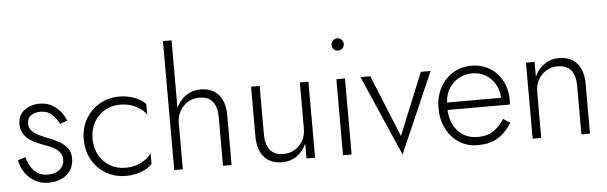

<svg xmlns="http://www.w3.org/2000/svg" viewBox="-50 -955 3658 1157"><g transform="rotate(-5 1779.0 -376.5)"><path d="M78 -155 31 -141Q38 -101 61 -66.5Q84 -32 120 -11Q156 10 202 10Q270 10 313.5 -25.5Q357 -61 357 -125Q357 -160 339 -184.5Q321 -209 291.5 -226.5Q262 -244 229 -256Q200 -267 172.5 -280Q145 -293 128 -311Q111 -329 111 -355Q111 -387 132.5 -403.5Q154 -420 191 -420Q236 -420 262.5 -393Q289 -366 304 -337L347 -353Q338 -379 317.5 -405.5Q297 -432 265.5 -450.5Q234 -469 191 -469Q136 -469 97.5 -439.5Q59 -410 59 -358Q59 -318 78 -292Q97 -266 127 -249.5Q157 -233 190 -221Q220 -211 245.5 -198.5Q271 -186 287 -167.5Q303 -149 303 -121Q303 -85 276 -62Q249 -39 205 -39Q150 -39 119 -74Q88 -109 78 -155Z M490 -230Q490 -286 514 -329Q538 -372 579.5 -396.5Q621 -421 673 -421Q729 -421 772 -397.5Q815 -374 831 -346V-411Q810 -435 766.5 -452.5Q723 -470 673 -470Q606 -470 552.5 -439Q499 -408 468 -354Q437 -300 437 -230Q437 -161 468 -106.5Q499 -52 552.5 -21Q606 10 673 10Q723 10 766.5 -7Q810 -24 831 -49V-114Q815 -86 772 -62.5Q729 -39 673 -39Q621 -39 579.5 -63.5Q538 -88 514 -131.5Q490 -175 490 -230Z M1259 -296V0H1311V-302Q1311 -382 1272.5 -426Q1234 -470 1163 -470Q1114 -470 1075 -443Q1036 -416 1016 -370V-780H964V0H1016V-280Q1016 -319 1033.5 -351Q1051 -383 1081.5 -402Q1112 -421 1151 -421Q1207 -421 1233 -388Q1259 -355 1259 -296Z M1521 -168V-460H1469V-162Q1469 -79 1507.5 -34.5Q1546 10 1617 10Q1667 10 1705.5 -17Q1744 -44 1764 -90V0H1816V-460H1764V-180Q1764 -141 1746.5 -109Q1729 -77 1698.5 -58Q1668 -39 1629 -39Q1573 -39 1547 -73Q1521 -107 1521 -168Z M1974 -668Q1974 -653 1984.5 -642Q1995 -631 2011 -631Q2027 -631 2037.5 -642Q2048 -653 2048 -668Q2048 -683 2037.5 -694Q2027 -705 2011 -705Q1995 -705 1984.5 -694Q1974 -683 1974 -668ZM1985 -460V0H2037V-460Z M2131 -460 2343 27 2555 -460H2496L2343 -85L2190 -460Z M2637 -262Q2640 -313 2663.5 -349Q2687 -385 2724 -404.5Q2761 -424 2803 -424Q2848 -424 2883.5 -403Q2919 -382 2940.5 -345.5Q2962 -309 2964 -262ZM2636 -217H3013Q3014 -223 3014.5 -229.5Q3015 -236 3015 -242Q3015 -311 2987 -362Q2959 -413 2911.5 -441.5Q2864 -470 2804 -470Q2721 -470 2663.5 -420.5Q2606 -371 2589 -291Q2585 -277 2584 -262Q2583 -247 2583 -231Q2583 -162 2611 -107.5Q2639 -53 2687.5 -21.5Q2736 10 2796 10Q2857 10 2896 -6.5Q2935 -23 2961 -50Q2987 -77 3007 -107L2965 -134Q2942 -97 2904.5 -68Q2867 -39 2802 -39Q2732 -39 2686 -87.5Q2640 -136 2636 -217Z M3427 -296V0H3479V-302Q3479 -382 3440.5 -426Q3402 -470 3331 -470Q3282 -470 3243 -443Q3204 -416 3184 -370V-460H3132V0H3184V-280Q3184 -319 3201.5 -351Q3219 -383 3249.5 -402Q3280 -421 3319 -421Q3375 -421 3401 -388Q3427 -355 3427 -296Z"/></g></svg>

Font: Jost-300-LightPL
Style: Regular
Weight: 300
Version: Version 3.300; ttfautohint (v0.97) -l 8 -r 50 -G 200 -x 14 -